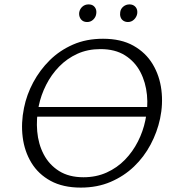

<svg xmlns="http://www.w3.org/2000/svg" viewBox="-20 -843 783 872"><path d="M347 9Q266 9 210 -21.5Q154 -52 122.5 -104Q91 -156 83 -220.5Q75 -285 89 -353Q101 -413 131 -469Q161 -525 206 -569.5Q251 -614 311.5 -640.5Q372 -667 448 -667Q530 -667 586 -635.5Q642 -604 673.5 -551.5Q705 -499 713 -434.5Q721 -370 707 -304Q694 -243 664 -186.5Q634 -130 588.5 -86.5Q543 -43 482.5 -17Q422 9 347 9ZM359 -38Q417 -38 464.5 -59.5Q512 -81 547.5 -117.5Q583 -154 606.5 -200.5Q630 -247 640 -296Q653 -354 647.5 -411.5Q642 -469 617.5 -516Q593 -563 548 -591.5Q503 -620 436 -620Q378 -620 331 -598.5Q284 -577 248.5 -540.5Q213 -504 189.5 -457.5Q166 -411 156 -362Q144 -304 149 -246.5Q154 -189 178.5 -142Q203 -95 248 -66.5Q293 -38 359 -38ZM107 -313 120 -357H707L694 -313ZM376 -743Q363 -743 354.5 -749Q346 -755 342 -765.5Q338 -776 340 -788Q343 -803 354.5 -813Q366 -823 382 -823Q395 -823 403 -817.5Q411 -812 415 -802.5Q419 -793 417 -780Q415 -765 403.5 -754Q392 -743 376 -743ZM561 -743Q549 -743 540 -749Q531 -755 527.5 -765.5Q524 -776 526 -788Q528 -803 540 -813Q552 -823 568 -823Q580 -823 588.5 -817.5Q597 -812 601 -802.5Q605 -793 603 -780Q600 -765 588.5 -754Q577 -743 561 -743Z"/></svg>

Font: Ysabeau Infant Light
Style: Italic
Weight: 300
Italic angle: -12°
Designer: Christian Thalmann (Catharsis Fonts)
Version: Version 2.001;gftools[0.9.30]; featfreeze: ss01,ss02,lnum